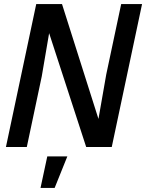

<svg xmlns="http://www.w3.org/2000/svg" viewBox="-20 -718 714 938"><path d="M157 -698H283L461 -137L499 -354L572 -698H674L526 0H401L220 -556L184 -345L111 0H9ZM211 46H309L247 200H178Z"/></svg>

Font: Azeret Mono
Style: Italic
Weight: 400
Italic angle: -12°
Designer: Martin Vácha
Foundry: Displaay
Version: Version 1.000; Glyphs 3.0.3, build 3074